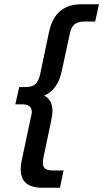

<svg xmlns="http://www.w3.org/2000/svg" viewBox="-20 -751 484 900"><path d="M82 0 125 -203Q127 -210 128 -216.5Q129 -223 129 -226Q129 -262 84 -262H52L70 -343H102Q131 -343 146 -357Q161 -371 168 -402L210 -602Q238 -731 361 -731H444L426 -650H374Q345 -650 329 -636.5Q313 -623 307 -592L270 -420Q251 -329 187 -303Q226 -283 226 -230Q226 -213 218 -176L184 -14Q181 2 181 13Q181 48 225 48H278L261 129H178Q77 129 77 43Q77 33 78.5 22.5Q80 12 82 0Z"/></svg>

Font: Wix Madefor Text Medium
Style: Italic
Weight: 500
Italic angle: -12°
Designer: Dalton Maag Ltd
Foundry: Dalton Maag Ltd
Version: Version 3.100